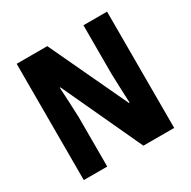

<svg xmlns="http://www.w3.org/2000/svg" viewBox="-159 -867 1014 1021"><g transform="rotate(-30 348.0 -357.0)"><path d="M626 0V-714H481V-415C482 -364 485 -310 488 -235H484L259 -714H71V0H215V-303C213 -352 211 -411 206 -489H210L437 0Z"/></g></svg>

Font: Noto Sans Malayalam Condensed ExtraBold
Style: Regular
Weight: 800
Width: 3
Designer: Jelle Bosma - Monotype Design Team
Foundry: Monotype Imaging Inc.
Version: Version 2.104